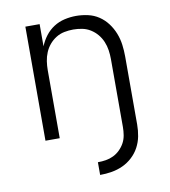

<svg xmlns="http://www.w3.org/2000/svg" viewBox="-81 -598 763 862"><g transform="rotate(-10 300.0 -167.0)"><path d="M306 194V136Q325 136 343 133Q361 130 377.5 122Q394 114 407.5 100.5Q421 87 429.5 71Q438 55 441 36.5Q444 18 444 0V-310Q444 -330 441 -350.5Q438 -371 430 -390Q422 -409 409 -424.5Q396 -440 378.5 -451Q361 -462 340.5 -466Q320 -470 300 -470Q280 -470 259.5 -466Q239 -462 221.5 -451Q204 -440 191 -424.5Q178 -409 170 -390Q162 -371 159 -350.5Q156 -330 156 -310V0H91V-520H156V-419Q166 -444 182.5 -465.5Q199 -487 221.5 -501.5Q244 -516 270.5 -522Q297 -528 323 -528Q350 -528 377 -522Q404 -516 426.5 -501Q449 -486 465.5 -464Q482 -442 492 -416.5Q502 -391 505.5 -364Q509 -337 509 -310V0Q509 27 504 53Q499 79 486.5 102.5Q474 126 454 144.5Q434 163 410 174Q386 185 359.5 189.5Q333 194 306 194Z"/></g></svg>

Font: Iosevka Custom Light Extended
Style: Regular
Weight: 300
Width: 7
Monospace: yes
Designer: Belleve Invis
Foundry: Belleve Invis
Version: Version 11.2.4; ttfautohint (v1.8.4)